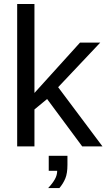

<svg xmlns="http://www.w3.org/2000/svg" viewBox="-20 -745 541 977"><path d="M398.4 0 219.7 -241.2 155.3 -188V0H67.4V-724.6H155.3V-272L387.2 -528.3H490.2L275.9 -301.3L501.5 0ZM323.2 94.2Q323.2 136.7 312.5 162.8Q301.8 189 282.2 211.9H225.1Q247.1 188.5 259 167.5Q271 146.5 271 124H228V47.9H323.2Z"/></svg>

Font: Arial
Style: Regular
Weight: 400
Designer: Steve Matteson
Foundry: Ascender Corporation
Version: Version 2.00.3